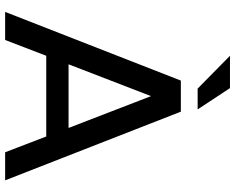

<svg xmlns="http://www.w3.org/2000/svg" viewBox="-106 -832 937 766"><g transform="rotate(90 363.0 -448.5)"><path d="M301 -701H425L699 0H587L524 -164H202L139 0H27ZM202 -897H331L416 -768H333ZM236 -253H490L363 -582Z"/></g></svg>

Font: LT Superior Semi-bold
Style: Regular
Weight: 600
Designer: Daniel Lyons
Foundry: LyonsType
Version: Version 1.0